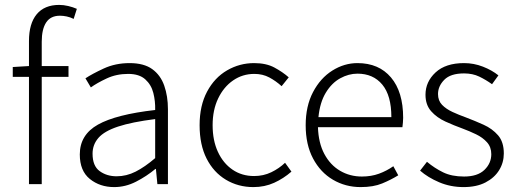

<svg xmlns="http://www.w3.org/2000/svg" viewBox="-20 -750 2107 782"><path d="M98 0V-437H32V-477L98 -481V-583Q98 -654 129.5 -692Q161 -730 221 -730Q239 -730 258 -725.5Q277 -721 293 -714L280 -673Q266 -680 251.5 -683Q237 -686 224 -686Q186 -686 168 -658.5Q150 -631 150 -580V-481H259V-437H150V0Z M445 12Q387 12 346 -21Q305 -54 305 -121Q305 -201 379 -242.5Q453 -284 612 -302Q613 -338 604.5 -371.5Q596 -405 571.5 -427Q547 -449 502 -449Q454 -449 414.5 -430.5Q375 -412 350 -394L328 -431Q355 -449 402.5 -471Q450 -493 508 -493Q566 -493 600 -468.5Q634 -444 649 -401Q664 -358 664 -305V0H621L615 -62H613Q577 -32 534 -10Q491 12 445 12ZM455 -32Q495 -32 532.5 -51Q570 -70 612 -106V-265Q517 -253 461 -234.5Q405 -216 381 -188.5Q357 -161 357 -124Q357 -74 386 -53Q415 -32 455 -32Z M1012 12Q950 12 900 -18Q850 -48 821.5 -104Q793 -160 793 -240Q793 -320 823.5 -377Q854 -434 905 -463.5Q956 -493 1015 -493Q1064 -493 1097.5 -475Q1131 -457 1156 -435L1127 -399Q1104 -420 1077 -434.5Q1050 -449 1016 -449Q968 -449 929.5 -422.5Q891 -396 868.5 -349Q846 -302 846 -240Q846 -178 867.5 -131.5Q889 -85 927 -59Q965 -33 1015 -33Q1053 -33 1085 -48.5Q1117 -64 1141 -87L1167 -51Q1135 -23 1096.5 -5.5Q1058 12 1012 12Z M1449 12Q1387 12 1336 -18Q1285 -48 1255 -104.5Q1225 -161 1225 -240Q1225 -318 1255 -375Q1285 -432 1333.5 -462.5Q1382 -493 1436 -493Q1523 -493 1572.5 -434.5Q1622 -376 1622 -270Q1622 -260 1621 -250.5Q1620 -241 1619 -232H1275Q1277 -168 1301 -123Q1325 -78 1365 -54.5Q1405 -31 1454 -31Q1492 -31 1523.5 -42.5Q1555 -54 1582 -73L1602 -36Q1573 -18 1537 -3Q1501 12 1449 12ZM1436 -450Q1400 -450 1365.5 -431Q1331 -412 1307 -372.5Q1283 -333 1277 -273H1574Q1574 -361 1537 -405.5Q1500 -450 1436 -450Z M1868 12Q1815 12 1769 -7.5Q1723 -27 1691 -55L1719 -91Q1750 -65 1785 -48Q1820 -31 1870 -31Q1925 -31 1953 -58Q1981 -85 1981 -122Q1981 -151 1963.5 -170.5Q1946 -190 1919 -203Q1892 -216 1865 -226Q1829 -239 1794 -255Q1759 -271 1736 -297Q1713 -323 1713 -364Q1713 -417 1754 -455Q1795 -493 1870 -493Q1910 -493 1947 -478.5Q1984 -464 2010 -443L1984 -407Q1959 -425 1932 -438Q1905 -451 1870 -451Q1815 -451 1789.5 -425Q1764 -399 1764 -367Q1764 -340 1780.5 -323Q1797 -306 1823 -294Q1849 -282 1877 -272Q1914 -258 1949.5 -242Q1985 -226 2008.5 -199Q2032 -172 2032 -125Q2032 -88 2013 -57Q1994 -26 1957.5 -7Q1921 12 1868 12Z"/></svg>

Font: Assistant Light
Style: Regular
Weight: 300
Designer: Hebrew By Ben Nathan, Latin by Paul Hunt
Version: Version 3.000